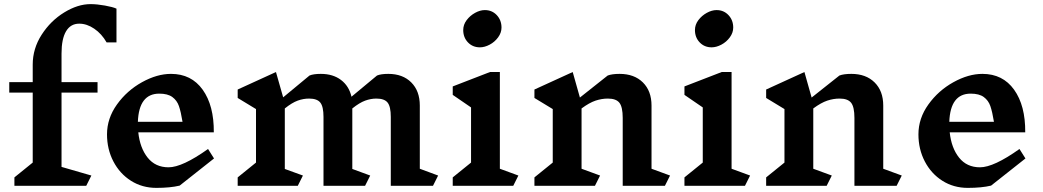

<svg xmlns="http://www.w3.org/2000/svg" viewBox="-20 -903 5069 933"><path d="M546 -861V-697H498Q474 -739 438 -763.5Q402 -788 365 -788Q323 -788 301 -751Q279 -714 279 -643V-504H454V-453H279V-92L424 -50L399 0H50V-41L139 -113V-453H25V-504H139V-589Q139 -667 182.5 -734.5Q226 -802 292 -842.5Q358 -883 420 -883Q451 -883 490 -876Q529 -869 546 -861Z M853 -1Q807 10 740 10Q671 10 616.5 -24.5Q562 -59 531 -118.5Q500 -178 500 -250Q500 -328 548.5 -395.5Q597 -463 670 -503.5Q743 -544 811 -544Q910 -544 965 -467Q1020 -390 1019 -260H652Q660 -184 697.5 -137Q735 -90 799 -90Q866 -90 991 -179L1020 -133ZM650 -311H867Q859 -360 849.5 -387.5Q840 -415 817.5 -431.5Q795 -448 754 -448Q655 -448 650 -311Z M2084 0H1879V-335Q1879 -385 1863.5 -404.5Q1848 -424 1809 -424Q1782 -424 1754.5 -414Q1727 -404 1692 -376V-82L1779 -50L1754 0H1552V-335Q1552 -385 1536.5 -404.5Q1521 -424 1482 -424Q1454 -424 1426.5 -414Q1399 -404 1364 -376V-82L1452 -50L1427 0H1135V-41L1224 -113V-373L1135 -427V-468L1321 -553L1356 -430L1484 -536Q1503 -544 1539 -544Q1598 -544 1637 -514.5Q1676 -485 1688 -433L1812 -536Q1831 -544 1867 -544Q1937 -544 1978.5 -502.5Q2020 -461 2020 -390V-83L2109 -50Z M2474 0H2180V-41L2269 -113V-381L2180 -442V-483L2361 -553H2409V-83L2499 -50ZM2417 -769Q2417 -744 2400.5 -721.5Q2384 -699 2359.5 -686Q2335 -673 2312 -673Q2277 -673 2254 -697Q2231 -721 2231 -757Q2231 -783 2247.5 -805Q2264 -827 2288.5 -840.5Q2313 -854 2336 -854Q2371 -854 2394 -829.5Q2417 -805 2417 -769Z M3211 0H3006V-330Q3006 -383 2990 -403.5Q2974 -424 2934 -424Q2904 -424 2874 -414Q2844 -404 2806 -376V-83L2896 -50L2871 0H2577V-41L2666 -113V-373L2577 -427V-468L2763 -553L2798 -429L2933 -536Q2954 -544 2991 -544Q3062 -544 3104 -502.5Q3146 -461 3146 -390V-83L3236 -50Z M3600 0H3306V-41L3395 -113V-381L3306 -442V-483L3487 -553H3535V-83L3625 -50ZM3543 -769Q3543 -744 3526.5 -721.5Q3510 -699 3485.5 -686Q3461 -673 3438 -673Q3403 -673 3380 -697Q3357 -721 3357 -757Q3357 -783 3373.5 -805Q3390 -827 3414.5 -840.5Q3439 -854 3462 -854Q3497 -854 3520 -829.5Q3543 -805 3543 -769Z M4337 0H4132V-330Q4132 -383 4116 -403.5Q4100 -424 4060 -424Q4030 -424 4000 -414Q3970 -404 3932 -376V-83L4022 -50L3997 0H3703V-41L3792 -113V-373L3703 -427V-468L3889 -553L3924 -429L4059 -536Q4080 -544 4117 -544Q4188 -544 4230 -502.5Q4272 -461 4272 -390V-83L4362 -50Z M4796 -1Q4750 10 4683 10Q4614 10 4559.5 -24.5Q4505 -59 4474 -118.5Q4443 -178 4443 -250Q4443 -328 4491.5 -395.5Q4540 -463 4613 -503.5Q4686 -544 4754 -544Q4853 -544 4908 -467Q4963 -390 4962 -260H4595Q4603 -184 4640.5 -137Q4678 -90 4742 -90Q4809 -90 4934 -179L4963 -133ZM4593 -311H4810Q4802 -360 4792.5 -387.5Q4783 -415 4760.5 -431.5Q4738 -448 4697 -448Q4598 -448 4593 -311Z"/></svg>

Font: Inknut Antiqua SemiBold
Style: Regular
Weight: 600
Designer: Claus Eggers Sørensen
Foundry: Claus Eggers Sørensen
Version: Version 1.003; ttfautohint (v1.8.2) -l 8 -r 50 -G 200 -x 14 